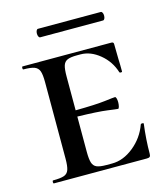

<svg xmlns="http://www.w3.org/2000/svg" viewBox="-93 -667 651 742"><g transform="rotate(-15 232.0 -296.5)"><path d="M427 -133Q419 -71 419 -15Q419 -7 416 -3.5Q413 0 404 0H32Q29 0 29 -6Q29 -12 32 -12Q62 -12 76 -17Q90 -22 95 -36.5Q100 -51 100 -81V-387Q100 -417 95 -431Q90 -445 76 -450.5Q62 -456 32 -456Q29 -456 29 -462Q29 -468 32 -468H387Q396 -468 396 -460L397 -398Q398 -379 398 -350Q398 -347 393 -347Q388 -347 387 -350Q373 -395 336.5 -425Q300 -455 260 -455H246Q220 -455 207.5 -449.5Q195 -444 190.5 -430Q186 -416 186 -386V-251Q268 -252 304 -256.5Q340 -261 346 -261Q349 -261 351 -254.5Q353 -248 353 -239Q353 -230 351 -222Q349 -214 346 -214Q341 -214 305 -219Q269 -224 186 -226V-85Q186 -56 190.5 -41.5Q195 -27 207.5 -21.5Q220 -16 246 -16H269Q314 -16 355.5 -49.5Q397 -83 415 -133Q416 -136 421.5 -136Q427 -136 427 -133ZM118 -576Q118 -583 120.5 -588Q123 -593 127 -593H378Q382 -593 384.5 -588Q387 -583 387 -576Q387 -569 384.5 -564Q382 -559 378 -559H127Q123 -559 120.5 -564Q118 -569 118 -576Z"/></g></svg>

Font: Cormorant SC SemiBold
Style: Regular
Weight: 600
Designer: Christian Thalmann (Catharsis Fonts)
Version: Version 3.000